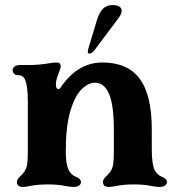

<svg xmlns="http://www.w3.org/2000/svg" viewBox="-20 -729 700 759"><path d="M47 -10Q47 -16 51 -22Q55 -28 61 -33Q71 -43 76 -50Q85 -63 87.5 -80.5Q90 -98 90 -130V-332Q90 -385 80 -412Q76 -422 69 -427Q62 -432 50 -432Q41 -432 35.5 -437.5Q30 -443 30 -452Q30 -460 37.5 -466Q45 -472 60 -472H98Q133 -472 175 -479Q192 -482 203 -482Q220 -482 220 -467Q220 -461 215.5 -449.5Q211 -438 209 -432Q201 -411 201 -395Q201 -377 211 -377Q216 -377 219 -382Q286 -482 385 -482Q484 -482 532 -418Q580 -354 580 -217V-140Q580 -83 590 -60Q600 -38 620 -30Q640 -22 640 -10Q640 -1 632.5 4.5Q625 10 610 10Q599 10 577 6Q549 0 509 0Q467 0 434 7Q422 10 410 10Q387 10 387 -10Q387 -16 391 -22Q395 -28 401 -33Q411 -43 416 -50Q425 -63 427.5 -80.5Q430 -98 430 -130V-217Q430 -314 411 -358Q392 -402 355 -402Q329 -402 302.5 -376Q276 -350 258 -289.5Q240 -229 240 -130Q240 -83 250 -60Q260 -38 280 -30Q300 -22 300 -10Q300 -1 292.5 4.5Q285 10 270 10Q259 10 237 6Q209 0 169 0Q127 0 94 7Q82 10 70 10Q47 10 47 -10ZM327 -526 329 -536 363 -649Q373 -681 387.5 -695Q402 -709 426 -709Q442 -709 451.5 -703Q461 -697 461 -686Q461 -675 449 -658L356 -534Q344 -517 333 -517Q327 -517 327 -526Z"/></svg>

Font: Raigarh
Style: Bold
Weight: 700
Designer: jaikishan Patel
Foundry: MagicType
Version: Version 1.000